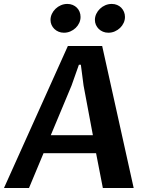

<svg xmlns="http://www.w3.org/2000/svg" viewBox="-20 -947 751 967"><path d="M463.9 -175.3H199.2L126 0H0L321.8 -715.3H494.6L653.3 0H498ZM447.8 -266.1 400.9 -516.1 387.2 -621.1H377.4L340.3 -516.1Q314 -453.1 288.1 -391.1Q262.2 -329.1 235.8 -266.1ZM234.4 -846.7Q234.4 -862.3 241.2 -877Q248 -891.6 259.8 -902.8Q271.5 -914.1 286.9 -920.7Q302.2 -927.2 319.3 -927.2Q334 -927.2 346.2 -922.1Q358.4 -917 367.2 -908.2Q376 -899.4 380.9 -887.5Q385.7 -875.5 385.7 -861.8Q385.7 -846.2 379.2 -831.8Q372.6 -817.4 361.1 -806.4Q349.6 -795.4 334.5 -788.8Q319.3 -782.2 301.8 -782.2Q287.1 -782.2 274.9 -787.4Q262.7 -792.5 253.7 -801.3Q244.6 -810.1 239.5 -821.8Q234.4 -833.5 234.4 -846.7ZM458 -846.7Q458 -862.3 464.8 -877Q471.7 -891.6 483.4 -902.8Q495.1 -914.1 510.5 -920.7Q525.9 -927.2 543 -927.2Q557.6 -927.2 569.8 -922.1Q582 -917 590.8 -908Q599.6 -898.9 604.5 -887Q609.4 -875 609.4 -861.8Q609.4 -846.2 602.8 -831.8Q596.2 -817.4 584.7 -806.4Q573.2 -795.4 558.1 -788.8Q543 -782.2 525.4 -782.2Q510.7 -782.2 498.5 -787.4Q486.3 -792.5 477.3 -801.3Q468.3 -810.1 463.1 -821.8Q458 -833.5 458 -846.7Z"/></svg>

Font: Proza Libre
Style: SemiBold Italic
Weight: 600
Designer: Jasper de Waard
Foundry: Jasper de Waard
Version: Version 1.000; ttfautohint (v1.4.1.8-43bc)